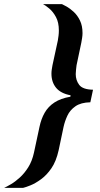

<svg xmlns="http://www.w3.org/2000/svg" viewBox="-97 -763 487 933"><path d="M-77 150Q-64 144 -43.5 132Q-23 120 -0.5 99.5Q22 79 40.5 49.5Q59 20 68 -21L95 -147Q103 -185 120 -215Q137 -245 167.5 -265Q198 -285 245 -293L246 -300Q198 -309 175.5 -336.5Q153 -364 153 -405Q153 -415 154.5 -425Q156 -435 158 -446L184 -566Q186 -578 187.5 -590Q189 -602 189 -615Q189 -654 175 -680Q161 -706 142.5 -721.5Q124 -737 112 -743H204Q211 -740 227 -731Q243 -722 261 -705.5Q279 -689 291.5 -663.5Q304 -638 304 -602Q304 -591 302 -578.5Q300 -566 298 -555L275 -446Q274 -436 272.5 -424.5Q271 -413 271 -403Q271 -373 288 -350.5Q305 -328 355 -327L342 -266Q296 -265 269.5 -246.5Q243 -228 230.5 -201Q218 -174 212 -147L188 -33Q176 21 153 54.5Q130 88 102.5 108Q75 128 51.5 137.5Q28 147 15 150Z"/></svg>

Font: Saira Expanded SemiBold
Style: Italic
Weight: 600
Width: 7
Italic angle: -12°
Designer: Hector Gatti with collaboration of the Omnibus-Type team
Foundry: Omnibus-Type
Version: Version 1.101